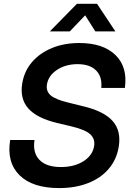

<svg xmlns="http://www.w3.org/2000/svg" viewBox="-20 -962 680 994"><path d="M286.1 11.7Q148.4 11.7 81.1 -54.9Q13.7 -121.6 32.7 -237.3H158.7Q148.4 -171.4 184.3 -134.3Q220.2 -97.2 294.9 -97.2Q364.3 -97.2 411.6 -127Q459 -156.7 467.3 -205.6Q473.1 -242.7 447.5 -266.6Q421.9 -290.5 352.1 -307.1L276.4 -325.2Q171.4 -350.1 126.7 -400.4Q82 -450.7 95.2 -530.3Q105.5 -593.8 145.8 -640.6Q186 -687.5 249 -713.4Q312 -739.3 390.6 -739.3Q513.7 -739.3 577.6 -677.2Q641.6 -615.2 626.5 -506.8H504.4Q509.8 -564.9 477.3 -597.4Q444.8 -629.9 381.8 -629.9Q320.3 -629.9 275.6 -600.6Q231 -571.3 223.1 -525.4Q217.3 -489.7 242.7 -468Q268.1 -446.3 336.4 -430.2L407.7 -412.6Q516.6 -387.2 562.5 -336.2Q608.4 -285.2 594.7 -202.1Q584 -136.2 543 -88.1Q502 -40 436.3 -14.2Q370.6 11.7 286.1 11.7ZM341.3 -799.3H238.3V-799.8L378.4 -942.4H482.4L577.1 -799.8V-799.3H473.6L420.9 -882.8Z"/></svg>

Font: Inter Display SemiBold
Style: Italic
Weight: 600
Italic angle: -9.39999°
Designer: Rasmus Andersson
Foundry: rsms
Version: Version 4.000;git-a52131595